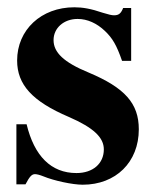

<svg xmlns="http://www.w3.org/2000/svg" viewBox="-20 -493 429 527"><path d="M340 -326V-471H318C312 -456 306 -451 293 -451C287 -451 278 -453 262 -458C230 -469 207 -473 184 -473C93 -473 27 -411 27 -327C27 -261 68 -215 169 -172C238 -142 265 -115 265 -83C265 -44 235 -18 190 -18C120 -18 74 -65 53 -152H25V13H50C61 -8 67 -15 76 -15C81 -15 89 -13 99 -9C128 3 179 14 207 14C298 14 361 -48 361 -138C361 -209 323 -252 223 -294C155 -322 127 -349 127 -383C127 -416 155 -441 193 -441C220 -441 246 -429 268 -408C289 -388 300 -369 315 -326Z"/></svg>

Font: STIXGeneral
Style: Bold
Weight: 700
Designer: MicroPress Inc., with final additions and corrections provided by Coen Hoffman, Elsevier (retired)
Version: Version 1.1.0